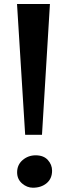

<svg xmlns="http://www.w3.org/2000/svg" viewBox="-20 -912 337 942"><path d="M225 -892.5 186 -250.5H103.5L63.5 -892.5ZM64 -66.5Q64 -103.5 91.2 -126.8Q118.5 -150 155 -150Q194 -150 214.8 -127Q235.5 -104 235.5 -74.5Q235.5 -35.5 208.8 -13.2Q182 9 141.5 9Q112.5 9 88.2 -12Q64 -33 64 -66.5Z"/></svg>

Font: Merriweather Light 18pt
Style: Bold
Weight: 700
Version: Version 2.100